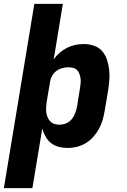

<svg xmlns="http://www.w3.org/2000/svg" viewBox="-35 -755 655 990"><path d="M-15 215 142 -735H289L242 -449Q255 -468 273 -483.5Q291 -499 311.5 -509Q332 -519 354 -523.5Q376 -528 398 -528Q425 -528 450.5 -519Q476 -510 492.5 -490.5Q509 -471 517 -446Q525 -421 528 -394.5Q531 -368 528.5 -340Q526 -312 522 -285L505 -185Q501 -161 494.5 -137.5Q488 -114 476 -92Q464 -70 447 -50.5Q430 -31 408 -17.5Q386 -4 362 2Q338 8 314 8Q290 8 267.5 2Q245 -4 228 -17.5Q211 -31 200 -50.5Q189 -70 183 -92L132 215ZM272 -112Q289 -112 306 -119Q323 -126 334.5 -140Q346 -154 352.5 -171Q359 -188 362 -204L378 -304Q380 -317 381 -329Q382 -341 380 -353Q378 -365 374 -375.5Q370 -386 362 -394Q354 -402 342 -405Q330 -408 318 -408Q302 -408 285.5 -403.5Q269 -399 255.5 -389Q242 -379 233.5 -363.5Q225 -348 223 -332L206 -232Q204 -218 203 -204Q202 -190 203.5 -177Q205 -164 210 -151.5Q215 -139 224 -129.5Q233 -120 245.5 -116Q258 -112 272 -112Z"/></svg>

Font: Iosevka SS04 Hv Ex Obl
Style: Regular
Weight: 900
Width: 7
Italic angle: -9°
Monospace: yes
Designer: Belleve Invis
Foundry: Belleve Invis
Version: Version 19.0.0; ttfautohint (v1.8.4)